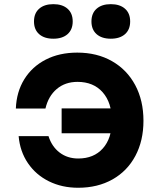

<svg xmlns="http://www.w3.org/2000/svg" viewBox="-20 -885 790 924"><path d="M69.7 -229.8H213.4Q229.4 -179.3 267.1 -150.7Q304.8 -122.2 356.4 -122.2Q431.6 -122.2 474.9 -170.8Q518.3 -219.4 518.3 -303.6Q518.3 -390.7 474.1 -440.9Q429.9 -491 353 -491Q293.5 -491 253.1 -456.7Q212.7 -422.5 198.7 -362.7H56.3Q59.3 -442.7 96.9 -503.5Q134.5 -564.4 200.1 -598.1Q265.7 -631.8 351.7 -631.8Q446.9 -631.8 518.8 -590.8Q590.8 -549.8 630.6 -475.7Q670.4 -401.5 670.4 -303.7Q670.4 -207.9 631.5 -134.8Q592.6 -61.7 521.3 -21.5Q450 18.6 356.1 18.6Q278.5 18.6 215.7 -12.3Q152.9 -43.3 114.5 -99.7Q76.1 -156.1 69.7 -229.8ZM276.6 -243.7V-363.4H531V-243.7ZM143.6 -781.8Q143.6 -821.1 168.4 -843Q193.2 -865 236.8 -865Q280.3 -865 305.1 -843Q329.9 -821.1 329.9 -781.8Q329.9 -742.6 305.1 -720.6Q280.3 -698.7 236.8 -698.7Q193.2 -698.7 168.4 -720.6Q143.6 -742.6 143.6 -781.8ZM420.1 -781.8Q420.1 -821.1 444.9 -843Q469.7 -865 513.2 -865Q556.8 -865 581.6 -843Q606.4 -821.1 606.4 -781.8Q606.4 -742.6 581.6 -720.6Q556.8 -698.7 513.2 -698.7Q469.7 -698.7 444.9 -720.6Q420.1 -742.6 420.1 -781.8Z"/></svg>

Font: Martian Mono VF sWd Rg
Style: Regular
Weight: 400
Width: 6
Monospace: yes
Designer: Roman Shamin
Foundry: Evil Martians
Version: Version 1.100